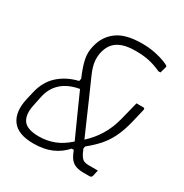

<svg xmlns="http://www.w3.org/2000/svg" viewBox="-167 -837 933 976"><g transform="rotate(30 300.0 -349.0)"><path d="M162 9Q72 9 37 -38.5Q2 -86 21 -170L32 -217Q48 -285 93.5 -326Q139 -367 206 -383L209 -398Q185 -454 177 -492.5Q169 -531 178 -567L180 -575Q195 -636 244.5 -672Q294 -708 389 -708Q431 -708 466.5 -700.5Q502 -693 524.5 -684Q547 -675 551 -671Q554 -668 552 -662Q549 -652 547 -644.5Q545 -637 542 -627H530Q493 -644 459 -651.5Q425 -659 381 -659Q335 -659 306 -649.5Q277 -640 259 -622Q239 -602 230 -570Q222 -541 225 -510.5Q228 -480 246 -439Q269 -388 293 -332.5Q317 -277 339.5 -226Q362 -175 378 -138Q417 -173 445 -218.5Q473 -264 488 -322Q497 -357 502.5 -379.5Q508 -402 515 -430H555Q565 -430 563 -419L545 -343Q531 -284 510.5 -242Q490 -200 462 -169Q434 -138 399 -110L396 -97Q405 -77 406 -74Q417 -52 428.5 -44Q440 -36 464 -36H516Q514 -26 512 -18.5Q510 -11 508 -1Q505 10 494 10H456Q423 10 401.5 -2Q380 -14 366 -45Q363 -53 357 -66H345Q312 -29 267.5 -10Q223 9 162 9ZM67 -160Q54 -100 76.5 -68Q99 -36 169 -36Q215 -36 257 -52Q299 -68 340 -105Q325 -139 305.5 -181.5Q286 -224 266.5 -268Q247 -312 230 -350Q101 -327 78 -213Z"/></g></svg>

Font: Recursive Mn Lnr St Lt
Style: Italic
Weight: 300
Italic angle: -15°
Monospace: yes
Version: Version 1.079;hotconv 1.0.112;makeotfexe 2.5.65598; ttfautoh